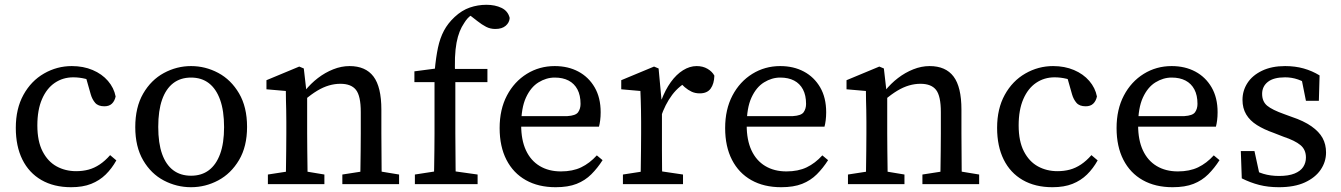

<svg xmlns="http://www.w3.org/2000/svg" viewBox="-20 -769 5600 802"><path d="M277 13Q205 13 153 -17Q101 -47 73.5 -102.5Q46 -158 46 -235Q46 -315 78 -373Q110 -431 164 -462Q218 -493 280 -493Q328 -493 367 -476.5Q406 -460 431 -431Q456 -402 463 -366Q459 -347 447.5 -336Q436 -325 416 -325Q390 -325 377.5 -339.5Q365 -354 359 -375L334 -463L385 -421Q361 -434 336 -440Q311 -446 286 -446Q243 -446 209 -423Q175 -400 155.5 -355Q136 -310 136 -245Q136 -179 158 -136.5Q180 -94 216.5 -74Q253 -54 298 -54Q326 -54 350 -60.5Q374 -67 396.5 -82Q419 -97 440 -121L466 -99Q447 -65 421.5 -40Q396 -15 361 -1Q326 13 277 13Z M778 13Q718 13 664.5 -15Q611 -43 578 -99.5Q545 -156 545 -238Q545 -321 578 -378Q611 -435 664.5 -464Q718 -493 778 -493Q838 -493 891.5 -464.5Q945 -436 978.5 -379Q1012 -322 1012 -239Q1012 -157 978.5 -100.5Q945 -44 891.5 -15.5Q838 13 778 13ZM778 -35Q822 -35 852.5 -58Q883 -81 899.5 -126Q916 -171 916 -238Q916 -306 899.5 -352Q883 -398 852.5 -421.5Q822 -445 778 -445Q734 -445 703.5 -421.5Q673 -398 657 -352.5Q641 -307 641 -239Q641 -171 657 -126Q673 -81 703.5 -58Q734 -35 778 -35Z M1099 0V-40L1209 -57H1233L1335 -40V0ZM1174 0Q1174 -25 1174.5 -62.5Q1175 -100 1175.5 -140Q1176 -180 1176 -212V-261Q1176 -288 1175.5 -309Q1175 -330 1174.5 -349Q1174 -368 1174 -389L1093 -396V-434L1230 -491L1249 -483L1262 -370L1263 -369V-212Q1263 -180 1263.5 -140Q1264 -100 1264.5 -62.5Q1265 -25 1265 0ZM1410 0V-40L1520 -57H1544L1647 -40V0ZM1484 0Q1485 -25 1485.5 -62Q1486 -99 1486.5 -139Q1487 -179 1487 -212V-301Q1487 -368 1467 -393.5Q1447 -419 1402 -419Q1378 -419 1354 -412Q1330 -405 1305 -390Q1280 -375 1252 -351L1241 -390H1254Q1278 -420 1308 -443Q1338 -466 1372 -479.5Q1406 -493 1440 -493Q1507 -493 1540 -449.5Q1573 -406 1573 -311V-212Q1573 -179 1573.5 -139Q1574 -99 1574 -62Q1574 -25 1575 0Z M1713 0V-40L1823 -57H1854L1975 -40V0ZM1792 0Q1793 -35 1793.5 -70.5Q1794 -106 1794.5 -141.5Q1795 -177 1795 -212V-426H1711V-471L1825 -486L1795 -466L1796 -476Q1801 -530 1809.5 -570Q1818 -610 1834.5 -641Q1851 -672 1879 -698Q1909 -726 1942.5 -737.5Q1976 -749 2012 -749Q2048 -749 2075 -736Q2102 -723 2109 -694Q2108 -675 2092.5 -661.5Q2077 -648 2049 -648Q2028 -648 2010.5 -657Q1993 -666 1974 -681L1929 -716L1934 -721H1983L1988 -718Q1965 -715 1949 -705.5Q1933 -696 1919 -673Q1908 -657 1900 -637Q1892 -617 1887 -590.5Q1882 -564 1880.5 -528Q1879 -492 1882 -443V-212Q1882 -177 1882.5 -141.5Q1883 -106 1883 -70.5Q1883 -35 1884 0ZM1839 -426V-481H2016V-426Z M2301 13Q2229 13 2176.5 -16.5Q2124 -46 2095.5 -101.5Q2067 -157 2067 -234Q2067 -312 2097.5 -370Q2128 -428 2180.5 -460.5Q2233 -493 2297 -493Q2353 -493 2396 -470Q2439 -447 2464 -404Q2489 -361 2489 -300Q2489 -282 2487 -266.5Q2485 -251 2482 -240H2110V-284H2350Q2385 -286 2395 -300.5Q2405 -315 2405 -335Q2405 -371 2392 -395.5Q2379 -420 2355 -432.5Q2331 -445 2297 -445Q2262 -445 2229.5 -425Q2197 -405 2177 -361.5Q2157 -318 2157 -246Q2157 -184 2177 -141Q2197 -98 2234.5 -75.5Q2272 -53 2323 -53Q2372 -53 2407.5 -70Q2443 -87 2473 -120L2497 -100Q2476 -67 2450 -41Q2424 -15 2388.5 -1Q2353 13 2301 13Z M2582 0V-40L2692 -57H2718L2833 -40V0ZM2655 0Q2656 -25 2656.5 -62.5Q2657 -100 2657.5 -140Q2658 -180 2658 -212V-261Q2658 -288 2657.5 -309Q2657 -330 2656.5 -349Q2656 -368 2655 -389L2575 -396V-434L2712 -491L2731 -483L2743 -354L2745 -353V-212Q2745 -180 2745 -140Q2745 -100 2745.5 -62.5Q2746 -25 2747 0ZM2740 -279 2728 -349H2742Q2759 -394 2782 -426Q2805 -458 2833 -475.5Q2861 -493 2890 -493Q2916 -493 2935.5 -481.5Q2955 -470 2964 -453Q2963 -419 2948.5 -399Q2934 -379 2903 -379Q2884 -379 2869 -386Q2854 -393 2840 -405L2815 -429L2865 -436Q2817 -412 2787.5 -372.5Q2758 -333 2740 -279Z M3243 13Q3171 13 3118.5 -16.5Q3066 -46 3037.5 -101.5Q3009 -157 3009 -234Q3009 -312 3039.5 -370Q3070 -428 3122.5 -460.5Q3175 -493 3239 -493Q3295 -493 3338 -470Q3381 -447 3406 -404Q3431 -361 3431 -300Q3431 -282 3429 -266.5Q3427 -251 3424 -240H3052V-284H3292Q3327 -286 3337 -300.5Q3347 -315 3347 -335Q3347 -371 3334 -395.5Q3321 -420 3297 -432.5Q3273 -445 3239 -445Q3204 -445 3171.5 -425Q3139 -405 3119 -361.5Q3099 -318 3099 -246Q3099 -184 3119 -141Q3139 -98 3176.5 -75.5Q3214 -53 3265 -53Q3314 -53 3349.5 -70Q3385 -87 3415 -120L3439 -100Q3418 -67 3392 -41Q3366 -15 3330.5 -1Q3295 13 3243 13Z M3522 0V-40L3632 -57H3656L3758 -40V0ZM3597 0Q3597 -25 3597.5 -62.5Q3598 -100 3598.5 -140Q3599 -180 3599 -212V-261Q3599 -288 3598.5 -309Q3598 -330 3597.5 -349Q3597 -368 3597 -389L3516 -396V-434L3653 -491L3672 -483L3685 -370L3686 -369V-212Q3686 -180 3686.5 -140Q3687 -100 3687.5 -62.5Q3688 -25 3688 0ZM3833 0V-40L3943 -57H3967L4070 -40V0ZM3907 0Q3908 -25 3908.5 -62Q3909 -99 3909.5 -139Q3910 -179 3910 -212V-301Q3910 -368 3890 -393.5Q3870 -419 3825 -419Q3801 -419 3777 -412Q3753 -405 3728 -390Q3703 -375 3675 -351L3664 -390H3677Q3701 -420 3731 -443Q3761 -466 3795 -479.5Q3829 -493 3863 -493Q3930 -493 3963 -449.5Q3996 -406 3996 -311V-212Q3996 -179 3996.5 -139Q3997 -99 3997 -62Q3997 -25 3998 0Z M4376 13Q4304 13 4252 -17Q4200 -47 4172.5 -102.5Q4145 -158 4145 -235Q4145 -315 4177 -373Q4209 -431 4263 -462Q4317 -493 4379 -493Q4427 -493 4466 -476.5Q4505 -460 4530 -431Q4555 -402 4562 -366Q4558 -347 4546.5 -336Q4535 -325 4515 -325Q4489 -325 4476.5 -339.5Q4464 -354 4458 -375L4433 -463L4484 -421Q4460 -434 4435 -440Q4410 -446 4385 -446Q4342 -446 4308 -423Q4274 -400 4254.5 -355Q4235 -310 4235 -245Q4235 -179 4257 -136.5Q4279 -94 4315.5 -74Q4352 -54 4397 -54Q4425 -54 4449 -60.5Q4473 -67 4495.5 -82Q4518 -97 4539 -121L4565 -99Q4546 -65 4520.5 -40Q4495 -15 4460 -1Q4425 13 4376 13Z M4878 13Q4806 13 4753.5 -16.5Q4701 -46 4672.5 -101.5Q4644 -157 4644 -234Q4644 -312 4674.5 -370Q4705 -428 4757.5 -460.5Q4810 -493 4874 -493Q4930 -493 4973 -470Q5016 -447 5041 -404Q5066 -361 5066 -300Q5066 -282 5064 -266.5Q5062 -251 5059 -240H4687V-284H4927Q4962 -286 4972 -300.5Q4982 -315 4982 -335Q4982 -371 4969 -395.5Q4956 -420 4932 -432.5Q4908 -445 4874 -445Q4839 -445 4806.5 -425Q4774 -405 4754 -361.5Q4734 -318 4734 -246Q4734 -184 4754 -141Q4774 -98 4811.5 -75.5Q4849 -53 4900 -53Q4949 -53 4984.5 -70Q5020 -87 5050 -120L5074 -100Q5053 -67 5027 -41Q5001 -15 4965.5 -1Q4930 13 4878 13Z M5322 13Q5277 13 5240 3.5Q5203 -6 5167 -24L5163 -138H5220L5246 -18H5202V-70Q5227 -52 5257 -43Q5287 -34 5323 -34Q5362 -34 5387 -44Q5412 -54 5423.5 -71.5Q5435 -89 5435 -111Q5435 -144 5412 -163Q5389 -182 5341 -198L5300 -214Q5260 -228 5230.5 -246.5Q5201 -265 5185.5 -291Q5170 -317 5170 -352Q5170 -390 5190.5 -422Q5211 -454 5251.5 -473.5Q5292 -493 5348 -493Q5390 -493 5425.5 -483Q5461 -473 5492 -454L5489 -348H5435L5414 -453H5452V-410Q5428 -428 5402 -437Q5376 -446 5348 -446Q5300 -446 5276 -427Q5252 -408 5252 -377Q5252 -345 5273 -327.5Q5294 -310 5345 -292L5375 -281Q5426 -264 5458 -241.5Q5490 -219 5504.5 -192.5Q5519 -166 5519 -132Q5519 -93 5496.5 -60Q5474 -27 5430.5 -7Q5387 13 5322 13Z"/></svg>

Font: Source Serif 4 18pt
Style: Regular
Weight: 400
Designer: Frank Grießhammer
Foundry: Adobe Systems Incorporated
Version: Version 4.004;hotconv 1.0.116;makeotfexe 2.5.65601